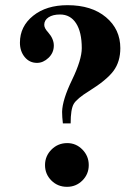

<svg xmlns="http://www.w3.org/2000/svg" viewBox="-20 -709 540 742"><path d="M253 -232H223Q220 -257 220 -277Q221 -323 258.5 -400.5Q296 -478 296 -523Q296 -585 274 -619Q252 -653 212 -653Q184 -653 167.5 -642Q151 -631 151 -613Q151 -600 166 -584Q188 -559 188 -533Q188 -505 167.5 -485.5Q147 -466 123 -466Q94 -466 75.5 -488.5Q57 -511 57 -544Q57 -607 108 -648Q159 -689 241 -689Q334 -689 389.5 -642.5Q445 -596 445 -523Q445 -471 419 -435.5Q393 -400 324 -357Q277 -328 265 -307.5Q253 -287 253 -232ZM239 13Q203 13 178.5 -11.5Q154 -36 154 -71Q154 -106 179 -131Q204 -156 240 -156Q274 -156 298.5 -131Q323 -106 323 -71Q323 -36 298.5 -11.5Q274 13 239 13Z"/></svg>

Font: STIX
Style: Bold
Weight: 700
Designer: MicroPress Inc., with final additions and corrections provided by Coen Hoffman, Elsevier (retired)
Version: Version 1.1.1